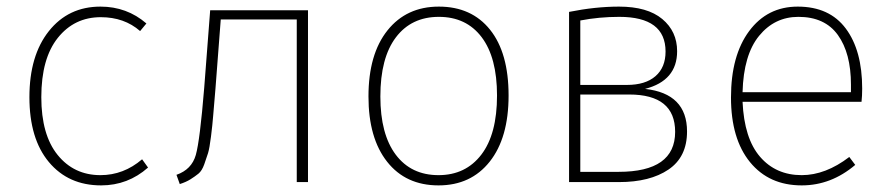

<svg xmlns="http://www.w3.org/2000/svg" viewBox="-20 -551 2693 581"><path d="M284 -531Q364 -531 423 -480L404 -457Q356 -499 285 -499Q205 -499 155 -436.5Q105 -374 105 -257Q105 -143 154.5 -82Q204 -21 284 -21Q354 -21 410 -69L428 -44Q367 10 286 10Q187 10 128 -60.5Q69 -131 69 -257Q69 -383 128 -457Q187 -531 284 -531Z M912 -520V0H878V-492H648L632 -283Q627 -226 625 -200Q623 -174 618.5 -138Q614 -102 609.5 -87.5Q605 -73 598 -53.5Q591 -34 580.5 -25.5Q570 -17 556.5 -8.5Q543 0 524 6L514 -22Q560 -38 572.5 -82Q585 -126 598 -286L616 -520Z M1131 -259Q1131 -145 1177.5 -83Q1224 -21 1307 -21Q1389 -21 1436.5 -83Q1484 -145 1484 -262Q1484 -377 1437.5 -438.5Q1391 -500 1308 -500Q1225 -500 1178 -438Q1131 -376 1131 -259ZM1308 -531Q1407 -531 1463 -461Q1519 -391 1519 -262Q1519 -134 1462 -62Q1405 10 1307 10Q1208 10 1151.5 -61.5Q1095 -133 1095 -259Q1095 -387 1152.5 -459Q1210 -531 1308 -531Z M1736 -31H1852Q2023 -31 2023 -152Q2023 -265 1884 -265H1736ZM1854 -500Q1793 -500 1736 -489V-294H1877Q1933 -294 1963.5 -320.5Q1994 -347 1994 -395Q1994 -500 1854 -500ZM1932 -282Q2059 -268 2059 -153Q2059 -76 2003 -38Q1947 0 1853 0H1702V-515Q1782 -531 1853 -531Q1939 -531 1984 -493.5Q2029 -456 2029 -396Q2029 -307 1932 -282Z M2555 -272V-295Q2555 -390 2515.5 -445Q2476 -500 2396 -500Q2324 -500 2277 -442.5Q2230 -385 2227 -272ZM2589 -283Q2589 -261 2587 -243H2227Q2232 -132 2280 -76.5Q2328 -21 2406 -21Q2478 -21 2550 -76L2568 -52Q2495 10 2406 10Q2307 10 2249.5 -60.5Q2192 -131 2192 -256Q2192 -383 2247 -457Q2302 -531 2394 -531Q2490 -531 2539.5 -464.5Q2589 -398 2589 -283Z"/></svg>

Font: FiraSans
Style: Regular
Weight: 200
Designer: Carrois Corporate & Edenspiekermann AG
Foundry: Carrois Corporate GbR & Edenspiekermann AG
Version: Version 3.106;PS 003.106;hotconv 1.0.70;makeotf.lib2.5.58329